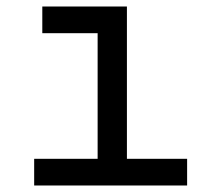

<svg xmlns="http://www.w3.org/2000/svg" viewBox="-20 -570 640 590"><path d="M85 0V-82H280V-468H110V-550H370V-82H555V0Z"/></svg>

Font: Liga JetBrainsMono Nerd Font
Style: Regular
Weight: 400
Designer: Philipp Nurullin, Konstantin Bulenkov
Foundry: JetBrains
Version: Version 2.225; ttfautohint (v1.8.3)